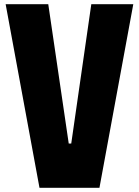

<svg xmlns="http://www.w3.org/2000/svg" viewBox="-20 -826 665 919"><path d="M169 73 7 -806H211L309 -139H321L417 -806H618L456 73Z"/></svg>

Font: Farlight84_Sys_V01
Style: Bold
Weight: 700
Designer: Monotype Design Team, Nadine Chahine and Nizar Qandah
Foundry: Monotype Imaging Inc.
Version: Version 2.004;October 31, 2024;FontCreator 14.0.0.2814 64-bi